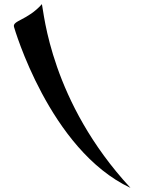

<svg xmlns="http://www.w3.org/2000/svg" viewBox="-20 -797 681 930"><path d="M612 113C226 -304 193 -735 183 -777C113 -698 38 -698 48 -666C48 -666 219 -71 612 113Z"/></svg>

Font: Eagle Lake
Style: Regular
Weight: 400
Designer: Astigmatic (AOETI)
Foundry: Astigmatic (AOETI)
Version: Version 1.000